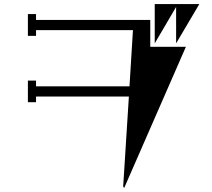

<svg xmlns="http://www.w3.org/2000/svg" viewBox="-20 -859 1040 943"><path d="M845 -646V-825L740 -646V-839H959ZM718 -761V-629H893L590 64L585 57L613 -385H157V-357H117V-463H157V-435H616L633 -711H157V-683H117V-790H157V-761Z"/></svg>

Font: Chokokutai
Style: Regular
Weight: 400
Designer: 108号,108go
Foundry: Font Zone 108
Version: Version 1.000; ttfautohint (v1.8.3)